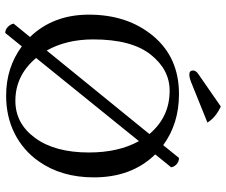

<svg xmlns="http://www.w3.org/2000/svg" viewBox="-86 -774 873 742"><g transform="rotate(90 351.0 -403.5)"><path d="M392.1 -819.8Q435.1 -799.8 454.1 -768.1L310.1 -710Q282.2 -697.8 268.1 -698.2Q252.9 -698.2 252.9 -712.9Q252.9 -724.1 268.1 -733.9ZM107.9 13.2Q94.7 13.2 84.5 3.2Q74.2 -6.8 71.8 -19L123.5 -82.5Q37.1 -171.9 37.1 -310.1Q37.1 -460 120.1 -559.1Q203.1 -658.2 344.2 -658.2Q458.5 -658.2 541.5 -597.2L590.8 -658.2Q605 -658.2 615 -649.2Q625 -640.1 627 -627.9L577.1 -566.4Q666 -475.6 666 -329.1Q666 -204.1 604 -116.2Q562 -56.2 496.8 -23.2Q431.6 9.8 350.1 9.8Q241.7 9.8 159.7 -50.8ZM331.1 -622.1Q249 -622.1 190.9 -548.1Q132.8 -474.1 132.8 -327.1Q132.8 -223.1 175.8 -147L498.5 -543.9Q432.6 -622.1 331.1 -622.1ZM525.9 -503.4 204.6 -106Q272 -25.9 370.1 -25.9Q458 -25.9 513.9 -102.5Q569.8 -179.2 569.8 -310.1Q569.8 -424.3 525.9 -503.4Z"/></g></svg>

Font: Linux Libertine O
Style: Regular
Weight: 400
Designer: Philipp H. Poll
Foundry: Philipp H. Poll
Version: Version 5.3.0